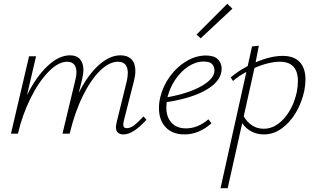

<svg xmlns="http://www.w3.org/2000/svg" viewBox="-20 -708 1675 1017"><path d="M756 -74Q685 4 635 4Q594 4 594 -35Q594 -41 598 -61L652 -280Q657 -305 657 -321Q657 -381 605 -381Q559 -381 510 -333.5Q461 -286 418.5 -199.5Q376 -113 349 0H311L379 -284Q385 -307 385 -325Q385 -352 372.5 -366.5Q360 -381 336 -381Q289 -381 237 -328Q185 -275 141.5 -187Q98 -99 75 0H38L134 -410H171L123 -204Q171 -301 231.5 -358Q292 -415 351 -415Q386 -415 404 -394Q422 -373 422 -336Q422 -318 415 -288L397 -216Q445 -311 503 -363Q561 -415 618 -415Q655 -415 676 -394Q697 -373 697 -332Q697 -308 690 -281L636 -69Q633 -57 633 -48Q633 -29 651 -29Q670 -29 690 -44Q710 -59 740 -91Z M1154 -344Q1154 -281 1076.5 -234.5Q999 -188 863 -167Q861 -147 861 -139Q861 -88 888.5 -58Q916 -28 965 -28Q1028 -28 1084 -76L1100 -55Q1034 4 957 4Q894 4 858 -33.5Q822 -71 822 -135Q822 -165 829 -193Q843 -252 880 -303Q917 -354 967.5 -384Q1018 -414 1071 -414Q1114 -414 1134 -394Q1154 -374 1154 -344ZM1059 -382Q1017 -382 977.5 -356Q938 -330 909 -287Q880 -244 868 -196Q868 -194 867 -193Q982 -214 1049 -253Q1116 -292 1116 -335Q1116 -355 1103.5 -368.5Q1091 -382 1059 -382ZM1021 -525 1184 -688 1211 -662 1043 -505Z M1598 -287Q1598 -260 1592 -228Q1579 -166 1548 -113Q1517 -60 1473 -28Q1429 4 1378 4Q1341 4 1311 -12Q1281 -28 1263 -56L1186 289H1148L1285 -327Q1246 -307 1214 -279L1202 -298Q1242 -332 1292 -358L1315 -462L1351 -466L1334 -378Q1414 -412 1477 -412Q1537 -412 1567.5 -379.5Q1598 -347 1598 -287ZM1558 -278Q1558 -381 1462 -381Q1434 -381 1399 -372.5Q1364 -364 1328 -348L1271 -92Q1288 -62 1315 -44Q1342 -26 1377 -26Q1436 -26 1484.5 -80.5Q1533 -135 1552 -220Q1558 -252 1558 -278Z"/></svg>

Font: Ysabeau Light
Style: Italic
Weight: 300
Italic angle: -12°
Designer: Christian Thalmann (Catharsis Fonts)
Version: Version 0.003